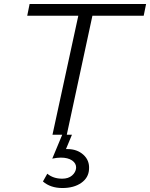

<svg xmlns="http://www.w3.org/2000/svg" viewBox="-20 -678 755 966"><path d="M703 -599H445L316 0H342L312 72H319Q368 72 399.5 100.5Q431 129 428 173Q426 216 389 242Q352 268 294 268Q234 268 196 235L218 196Q248 221 293 221Q324 221 342.5 205Q361 189 363 167Q364 144 343 129.5Q322 115 286 115Q268 115 243 120L293 0H244L374 -599H117L129 -658H715Z"/></svg>

Font: EauTestInfant
Style: Italic
Weight: 400
Italic angle: -12°
Designer: Christian Thalmann (Catharsis Fonts)
Version: Version 0.001;PS 000.001;hotconv 1.0.88;makeotf.lib2.5.64775